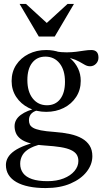

<svg xmlns="http://www.w3.org/2000/svg" viewBox="-20 -690 520 975"><path d="M211.5 265Q164 265 126.5 257.2Q89 249.5 63 234.5Q37 219.5 23.5 197.8Q10 176 10 147.5Q10 127.5 20.5 109.5Q31 91.5 53.2 76Q75.5 60.5 109.8 47.8Q144 35 192 25H217.5V37Q166 45.5 136.5 60.8Q107 76 94.8 96.5Q82.5 117 82.5 141.5Q82.5 169 97.2 189Q112 209 142.8 219.5Q173.5 230 221.5 230Q268 230 303.2 216Q338.5 202 358.2 178.5Q378 155 378 127.5Q378 108 369 94.5Q360 81 340.2 71.8Q320.5 62.5 288.2 57.2Q256 52 209 49Q162 46 131.8 37.2Q101.5 28.5 84.5 15.2Q67.5 2 60.8 -14.5Q54 -31 54 -49Q54 -83 85.5 -106.5Q117 -130 170.5 -141L183 -132Q156 -128.5 141.5 -115.2Q127 -102 127 -80Q127 -68 131.2 -58.2Q135.5 -48.5 148.2 -41Q161 -33.5 187 -28.2Q213 -23 256.5 -20Q300 -17 335.5 -9.2Q371 -1.5 396.2 13Q421.5 27.5 435.2 49.5Q449 71.5 449 103Q449 145 420.2 182Q391.5 219 338.2 242Q285 265 211.5 265ZM214.5 -122Q165.5 -122 125.5 -142.2Q85.5 -162.5 62.2 -198Q39 -233.5 39 -278.5Q39 -325 62.2 -360.5Q85.5 -396 125.5 -416Q165.5 -436 214.5 -436Q251.5 -436 283.2 -424.5Q315 -413 339 -391.8Q363 -370.5 376.5 -342Q390 -313.5 390 -279.5Q390 -233.5 366.8 -197.8Q343.5 -162 303.8 -142Q264 -122 214.5 -122ZM218.5 -155.5Q261.5 -155.5 285.8 -187Q310 -218.5 310 -274.5Q310 -334 282.8 -368.2Q255.5 -402.5 210.5 -402.5Q168 -402.5 143.5 -371.2Q119 -340 119 -283.5Q119 -224.5 146.2 -190Q173.5 -155.5 218.5 -155.5ZM276 -400.5 260 -429Q292.5 -424 319 -424.2Q345.5 -424.5 367.2 -427.2Q389 -430 408 -433Q427 -436 444 -436Q461.5 -436 470.8 -426.5Q480 -417 480 -397.5Q480 -379 467.5 -366.2Q455 -353.5 437.5 -353.5Q423.5 -353.5 410.8 -360.8Q398 -368 381.5 -377.5Q365 -387 339.8 -394Q314.5 -401 276 -400.5ZM224 -567.5H211L323 -670H355.5L258 -504.5H177L79.5 -670H112Z"/></svg>

Font: Newsreader 16pt
Style: Regular
Weight: 400
Designer: Hugues Gentile
Foundry: Production Type
Version: Version 1.003